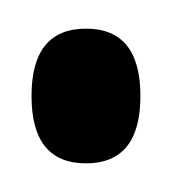

<svg xmlns="http://www.w3.org/2000/svg" viewBox="-20 -401 120 134"><path d="M40 -287Q2 -287 2 -334Q2 -381 40 -381Q78 -381 78 -334Q78 -287 40 -287Z"/></svg>

Font: Bricolage Grotesque 48pt Condensed Light
Style: Regular
Weight: 300
Width: 3
Designer: Mathieu Triay
Foundry: Atelier Triay
Version: Version 1.000; ttfautohint (v1.8.4.7-5d5b);gftools[0.9.32]